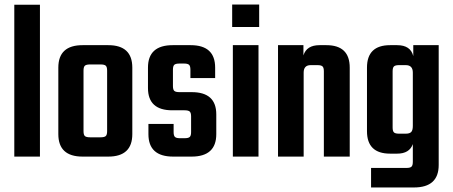

<svg xmlns="http://www.w3.org/2000/svg" viewBox="-20 -690 1995 846"><path d="M156 0H43V-669H156Z M344 -491H457Q563 -491 563 -392V-99Q563 0 457 0H344Q237 0 237 -99V-392Q237 -491 344 -491ZM452 -112V-379Q452 -395 446 -400.5Q440 -406 423 -406H377Q360 -406 354 -400.5Q348 -395 348 -379V-112Q348 -96 354 -90.5Q360 -85 377 -85H423Q440 -85 446 -90.5Q452 -96 452 -112Z M822 -108V-177Q822 -193 816 -198.5Q810 -204 793 -204H739Q632 -204 632 -302V-392Q632 -491 741 -491H820Q928 -491 928 -392V-346H819V-383Q819 -399 813 -404.5Q807 -410 791 -410H771Q754 -410 748 -404.5Q742 -399 742 -383V-311Q742 -295 748 -289.5Q754 -284 771 -284H825Q933 -284 933 -186V-99Q933 0 824 0H743Q634 0 634 -99V-144H745V-108Q745 -92 751 -86.5Q757 -81 773 -81H793Q810 -81 816 -86.5Q822 -92 822 -108Z M1003 -571V-670H1122V-571ZM1119 0H1006V-491H1119Z M1388 -491H1418Q1521 -491 1521 -392V0H1407V-376Q1407 -392 1401 -397.5Q1395 -403 1379 -403H1349Q1318 -403 1318 -370V0H1205V-491H1317V-446Q1331 -491 1388 -491Z M1801 -491H1913V37Q1913 136 1804 136H1615V50H1771Q1787 50 1793 44.5Q1799 39 1799 23V-55Q1784 -13 1730 -13H1699Q1597 -13 1597 -112V-392Q1597 -491 1699 -491H1730Q1789 -491 1801 -443ZM1738 -101H1768Q1785 -101 1792 -108.5Q1799 -116 1799 -135V-370Q1799 -403 1768 -403H1738Q1722 -403 1716 -397.5Q1710 -392 1710 -376V-128Q1710 -112 1716 -106.5Q1722 -101 1738 -101Z"/></svg>

Font: Teko Medium
Style: Regular
Weight: 500
Designer: Manushi Parikh, Jonny Pinhorn
Foundry: Indian Type Foundry
Version: Version 1.106;PS 1.0;hotconv 1.0.78;makeotf.lib2.5.61930; tt